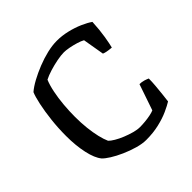

<svg xmlns="http://www.w3.org/2000/svg" viewBox="-185 -878 1036 1036"><g transform="rotate(-45 332.5 -360.0)"><path d="M357 0Q328 0 291 -10.5Q254 -21 218 -37Q182 -53 155 -70Q128 -87 116 -100Q92 -129 79 -188.5Q66 -248 66 -321Q66 -381 72.5 -439Q79 -497 89 -543.5Q99 -590 109 -613Q131 -632 165 -650.5Q199 -669 239 -685Q279 -701 319 -710.5Q359 -720 394 -720Q433 -720 473 -710.5Q513 -701 547 -686Q581 -671 602 -656Q599 -597 591.5 -551.5Q584 -506 578 -484Q554 -486 540.5 -489Q527 -492 521 -495L500 -618Q486 -626 463 -633Q440 -640 416.5 -644.5Q393 -649 377 -649Q355 -649 324 -643Q293 -637 262 -627.5Q231 -618 210 -607Q198 -579 189.5 -537.5Q181 -496 177 -450Q173 -404 173 -360Q173 -315 177.5 -273.5Q182 -232 190 -198.5Q198 -165 208 -143Q217 -133 238 -120.5Q259 -108 285 -97.5Q311 -87 336.5 -80Q362 -73 382 -73Q400 -73 421.5 -75Q443 -77 462.5 -81Q482 -85 493 -90L544 -239Q562 -239 577.5 -234Q593 -229 601 -225Q601 -200 598.5 -171.5Q596 -143 593 -115Q590 -87 587 -64Q568 -52 534 -36.5Q500 -21 455 -10.5Q410 0 357 0Z"/></g></svg>

Font: Texturina 12pt
Style: Regular
Weight: 400
Designer: Guillermo Torres Carreño
Foundry: Omnibus-Type
Version: Version 1.002